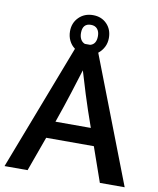

<svg xmlns="http://www.w3.org/2000/svg" viewBox="-95 -897 796 968"><g transform="rotate(10 302.5 -413.5)"><path d="M303 -827Q346 -827 373.5 -799Q401 -771 401 -727Q401 -701 390 -680Q379 -659 361 -645L610 0H483L421 -177H177L113 0H-5L242 -644Q223 -658 212.5 -679.5Q202 -701 202 -727Q202 -770 230.5 -798.5Q259 -827 303 -827ZM390 -265Q358 -355 335 -428.5Q312 -502 300 -544Q286 -499 263 -426Q240 -353 209 -265ZM287 -677H314Q345 -685 345 -727Q345 -750 333.5 -763.5Q322 -777 301 -777Q258 -777 258 -728Q258 -709 265.5 -695.5Q273 -682 287 -677Z"/></g></svg>

Font: Amaranth
Style: Regular
Weight: 400
Designer: Gesine Todt
Foundry: Gesine Todt
Version: Version 1.001